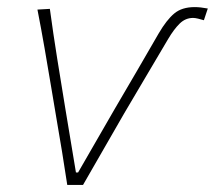

<svg xmlns="http://www.w3.org/2000/svg" viewBox="-20 -521 606 541"><path d="M169.5 0Q162.5 -47 154.8 -93.8Q147 -140.5 139 -187.5L124.5 -274Q115.5 -327.5 105.8 -384Q96 -440.5 85.5 -494L120.5 -496Q130 -426 141.2 -355.8Q152.5 -285.5 164 -215.5L194 -35H200L303.5 -214.5Q336 -270 366.5 -322.2Q397 -374.5 427.5 -427.5Q449.5 -465 471 -483Q492.5 -501 528.5 -501Q544.5 -501 565.5 -497L554.5 -464Q546.5 -466.5 538 -468.5Q529.5 -470.5 524 -470.5Q502.5 -470.5 486.2 -454.5Q470 -438.5 454 -411.5Q423 -358.5 392.2 -307Q361.5 -255.5 330.5 -202.5Q301.5 -152 272.2 -101.2Q243 -50.5 214 0Z"/></svg>

Font: Commissioner Flair Thin
Style: Italic
Weight: 100
Italic angle: -12°
Designer: Kostas Bartsokas
Foundry: Kostas Bartsokas
Version: Version 1.000; ttfautohint (v1.8.3)